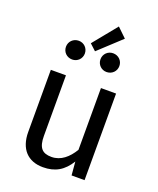

<svg xmlns="http://www.w3.org/2000/svg" viewBox="-163 -990 901 1098"><g transform="rotate(20 287.5 -440.5)"><path d="M233 12C308 12 357 -18 397 -82L404 0H483V-527H391V-151C359 -98 316 -60 259 -60C202 -60 178 -87 178 -159V-527H86V-149C86 -46 141 12 233 12ZM287 -713 423 -839 367 -893 249 -748ZM332 -681C332 -649 357 -624 389 -624C422 -624 447 -649 447 -681C447 -713 422 -738 389 -738C357 -738 332 -713 332 -681ZM122 -681C122 -649 147 -624 180 -624C212 -624 237 -649 237 -681C237 -713 212 -738 180 -738C147 -738 122 -713 122 -681Z"/></g></svg>

Font: FiraGO Unicode
Style: Regular
Weight: 400
Designer: bBox Type
Foundry: bBox Type GmbH
Version: Version 1.001;PS 001.001;hotconv 1.0.88;makeotf.lib2.5.64775